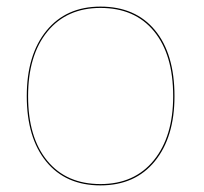

<svg xmlns="http://www.w3.org/2000/svg" viewBox="-20 -549 618 581"><path d="M61 -258Q61 -383 120.5 -456Q180 -529 284 -529Q390 -529 449 -457.5Q508 -386 508 -258Q508 -134 448.5 -61Q389 12 284 12Q179 12 120 -60Q61 -132 61 -258ZM504 -258Q504 -384 446 -454.5Q388 -525 284 -525Q182 -525 123.5 -453.5Q65 -382 65 -258Q65 -133 123 -62.5Q181 8 284 8Q387 8 445.5 -64Q504 -136 504 -258Z"/></svg>

Font: FiraGO Four
Style: Regular
Weight: 100
Designer: bBox Type
Foundry: bBox Type GmbH
Version: Version 1.001